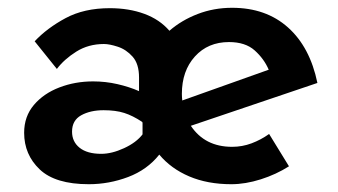

<svg xmlns="http://www.w3.org/2000/svg" viewBox="-20 -462 868 493"><path d="M208 11Q122 11 82 -27Q42 -65 42 -121Q42 -163 67 -192.5Q92 -222 132.5 -237.5Q173 -253 219 -253Q251 -253 281.5 -246Q312 -239 337 -228V-263Q337 -298 320.5 -316.5Q304 -335 282.5 -342Q261 -349 247 -349Q207 -349 176 -329.5Q145 -310 126 -285L69 -356Q101 -390 148.5 -415.5Q196 -441 262 -441Q311 -441 350.5 -426.5Q390 -412 415 -383Q446 -410 487.5 -426Q529 -442 576 -442Q663 -442 719.5 -391.5Q776 -341 795 -249L470 -139Q506 -85 576 -85Q602 -85 626 -94Q650 -103 671 -118L722 -35Q689 -14 649.5 -1.5Q610 11 574 11Q513 11 466 -9Q419 -29 389 -65Q358 -26 309 -7.5Q260 11 208 11ZM447 -221Q447 -213 448 -204L670 -283Q658 -311 634 -332.5Q610 -354 568 -354Q514 -354 480.5 -317Q447 -280 447 -221ZM165 -124Q165 -98 184.5 -82.5Q204 -67 240 -67Q267 -67 298.5 -81.5Q330 -96 346 -117V-147L345 -149Q321 -165 299 -172Q277 -179 246 -179Q212 -179 188.5 -166Q165 -153 165 -124Z"/></svg>

Font: Synthetic SemiBold
Style: Regular
Weight: 600
Designer: Santiago Orozco
Foundry: Typemade
Version: Version 2.000; ttfautohint (v1.8.4.7-5d5b)